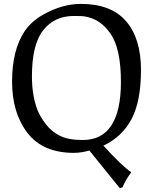

<svg xmlns="http://www.w3.org/2000/svg" viewBox="-20 -771 785 986"><path d="M106 -610Q140 -661 202 -696Q300 -751 395 -751Q551 -751 627.5 -662Q704 -573 704 -412Q704 -251 655.5 -159.5Q607 -68 511 -23Q603 78 654 114Q625 152 609 191L595 195L439 2Q396 14 359 14Q200 14 121 -88.5Q42 -191 42 -352Q42 -513 106 -610ZM144 -379Q144 -278 174 -202Q188 -169 216.5 -132Q245 -95 288 -73.5Q331 -52 405 -52Q601 -52 601 -351Q601 -520 548 -597.5Q495 -675 413 -687Q404 -689 359 -689Q260 -689 202 -616Q144 -543 144 -379Z"/></svg>

Font: Prociono
Style: Regular
Weight: 400
Designer: Barry Schwartz
Foundry: The Crud Factory
Version: Version 2.301